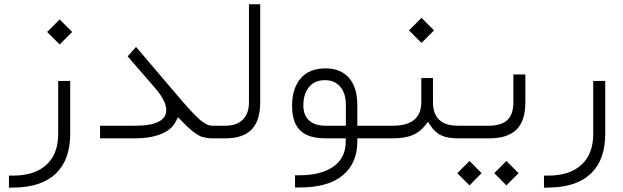

<svg xmlns="http://www.w3.org/2000/svg" viewBox="-20 -642 2892 891"><path d="M198.7 -493.7 256.8 -551.8 314.9 -493.7 256.8 -435.5ZM41 172.9Q140.6 172.9 195.3 122.8Q250 72.8 250 -20V-266.1L305.7 -266.6V-20Q305.7 99.6 239 163.6Q172.4 227.5 42 228.5L21.5 229V172.9Z M970.2 0H963.4Q950.7 0 939 -2.2Q927.2 -4.4 918.2 -6.8Q909.2 -9.3 897.9 -16.4Q886.7 -23.4 880.1 -28.1Q873.5 -32.7 860.8 -44.2Q848.1 -55.7 841.8 -61.8Q835.4 -67.9 820.3 -83.5L805.7 -98.1L796.4 -79.6Q785.2 -56.2 762 -38.8Q738.8 -21.5 699.2 -10.7Q659.7 0 607.4 0H444.3V-58.6H607.9Q751.5 -58.6 751.5 -131.8Q751.5 -172.9 700.7 -232.4L572.3 -380.4L611.3 -424.3L818.4 -181.2Q879.4 -109.9 910.2 -84.2Q940.9 -58.6 964.4 -58.6H970.7Q973.6 -58.6 976.1 -56.4Q978.5 -54.2 980 -50.3Q981.4 -46.4 982.2 -42Q982.9 -37.6 982.9 -32.7V-27.3Q982.9 -16.1 979.7 -8.1Q976.6 0 970.2 0Z M966.3 -58.6H1025.9Q1078.1 -58.6 1106.7 -86.7Q1135.3 -114.7 1135.3 -166.5V-622.1H1187.5V-167Q1187.5 -82 1147.7 -41Q1107.9 0 1025.4 0H966.8Q954.1 0 954.1 -27.3V-32.7Q954.1 -58.6 966.3 -58.6Z M1638.2 14.6Q1638.2 115.2 1570.6 171.6Q1502.9 228 1370.6 228H1349.1V171.4H1367.7Q1469.7 171.4 1526.9 131.3Q1584 91.3 1584.5 15.6V14.6V0H1569.8H1490.7Q1437 0 1402.8 -16.4Q1368.7 -32.7 1352.1 -65.9Q1335.4 -99.1 1335.4 -150.9Q1335.4 -231 1375 -277.8Q1414.6 -324.7 1490.2 -324.7Q1561 -324.7 1599.6 -280.5Q1638.2 -236.3 1638.2 -155.3V-73.2V-58.6H1652.8H1716.8Q1719.2 -49.8 1719.2 -32.7V-27.3Q1719.2 -8.8 1716.8 0H1652.8H1638.2ZM1387.7 -152.8Q1387.7 -107.4 1414.6 -83Q1441.4 -58.6 1490.2 -58.6H1570.3H1585V-73.2V-155.8Q1585 -209.5 1558.8 -239.7Q1532.7 -270 1488.3 -270Q1439.9 -270 1413.8 -237.8Q1387.7 -205.6 1387.7 -152.8Z M2114.7 0H2105.5Q2056.2 0 2026.9 -14.2Q1997.6 -28.3 1977.1 -60.1L1965.8 -77.1L1953.1 -60.5Q1929.2 -29.3 1893.8 -14.6Q1858.4 0 1800.3 0H1717.3Q1704.6 0 1704.6 -27.3V-32.7Q1704.6 -58.6 1716.8 -58.6H1802.7Q1935.1 -58.6 1935.1 -168.5V-279.8H1989.3V-168.5Q1989.3 -58.6 2105 -58.6H2115.2Q2127.4 -58.6 2127.4 -32.7V-27.3Q2127.4 -16.1 2124.3 -8.1Q2121.1 0 2114.7 0ZM1877.9 -501 1936 -559.1 1994.1 -501 1936 -442.9Z M2273.9 161.6 2330.1 105 2386.7 161.6 2330.1 218.3ZM2102.1 161.6 2158.7 105 2214.8 161.6 2158.7 218.3ZM2110.8 -58.6H2249Q2304.7 -58.6 2333.5 -84.2Q2362.3 -109.9 2362.3 -167.5V-296.4H2418V-167Q2418 -81.5 2377 -40.8Q2335.9 0 2249.5 0H2111.3Q2098.6 0 2098.6 -27.3V-32.7Q2098.6 -58.6 2110.8 -58.6Z M2523.9 172.9Q2623.5 172.9 2678.2 122.8Q2732.9 72.8 2732.9 -20V-266.1L2788.6 -266.6V-20Q2788.6 99.6 2721.9 163.6Q2655.3 227.5 2524.9 228.5L2504.4 229V172.9Z"/></svg>

Font: Shabnam Thin FD
Style: Thin-FD
Weight: 100
Foundry: DejaVu fonts team - Redesigned by Saber Rastikerdar - Based on Vazir font
Version: Version 5.0.0